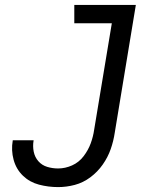

<svg xmlns="http://www.w3.org/2000/svg" viewBox="-20 -755 616 783"><path d="M217 8Q251 8 285 -1Q319 -10 348.5 -32Q378 -54 399 -84Q420 -114 431.5 -147Q443 -180 448 -214L534 -735H283V-660H436L364 -226Q360 -198 350 -170.5Q340 -143 321 -118Q302 -93 274 -80.5Q246 -68 217 -68Q194 -68 172.5 -74.5Q151 -81 136.5 -97.5Q122 -114 117.5 -136.5Q113 -159 117 -182V-183H32V-182Q25 -142 35.5 -103.5Q46 -65 73.5 -38.5Q101 -12 139 -2Q177 8 217 8Z"/></svg>

Font: Iosevka Sparkle Oblique
Style: Regular
Weight: 400
Italic angle: -9°
Designer: Belleve Invis
Foundry: Belleve Invis
Version: Version 4.5.0; ttfautohint (v1.8.3)